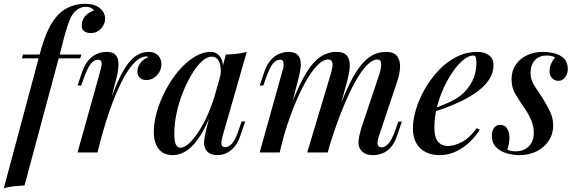

<svg xmlns="http://www.w3.org/2000/svg" viewBox="-52 -802 3019 1010"><path d="M63 -495 69 -515H376L370 -495ZM399 -766Q381 -766 367.5 -759Q354 -752 343 -742Q327 -727 314.5 -696.5Q302 -666 291 -626.5Q280 -587 269 -541L77 174Q47 175 20 178Q-7 181 -32 188L156 -513Q177 -594 202.5 -647.5Q228 -701 263 -733Q288 -756 322.5 -769Q357 -782 394 -782Q445 -782 473 -759.5Q501 -737 501 -703Q501 -685 491 -667.5Q481 -650 464.5 -639Q448 -628 426 -628Q403 -628 390 -638.5Q377 -649 378 -668Q378 -696 395.5 -716.5Q413 -737 441 -746Q440 -753 428.5 -759.5Q417 -766 399 -766Z M461 0H356L476 -430Q485 -462 482 -475Q479 -488 463 -488Q443 -488 426 -467Q409 -446 390 -394L375 -352H356L381 -426Q396 -467 417 -489Q438 -511 461.5 -520Q485 -529 508 -529Q539 -529 553 -516Q567 -503 570 -482Q573 -461 569.5 -436.5Q566 -412 560 -389ZM717 -505Q695 -505 671 -486.5Q647 -468 622 -431Q597 -394 571.5 -338Q546 -282 520.5 -207.5Q495 -133 470 -39L494 -169Q526 -271 554 -340Q582 -409 609.5 -450.5Q637 -492 666.5 -510.5Q696 -529 730 -529Q762 -529 779.5 -510.5Q797 -492 797 -464Q797 -441 786 -422.5Q775 -404 757.5 -392.5Q740 -381 718 -381Q697 -381 684 -392.5Q671 -404 671 -425Q671 -444 679 -459Q687 -474 700 -485Q713 -496 729 -501Q727 -503 724 -504Q721 -505 717 -505Z M897 -25Q919 -25 946 -51Q973 -77 1001 -122.5Q1029 -168 1053 -228Q1077 -288 1093 -356L1075 -247Q1041 -152 1005.5 -94.5Q970 -37 933 -11.5Q896 14 857 14Q807 14 782 -19.5Q757 -53 757 -108Q757 -158 773.5 -215Q790 -272 819.5 -328Q849 -384 887 -429Q925 -474 969 -501.5Q1013 -529 1057 -529Q1091 -529 1109.5 -497.5Q1128 -466 1118 -406L1107 -400Q1114 -447 1101.5 -475.5Q1089 -504 1061 -504Q1037 -504 1010 -479.5Q983 -455 957.5 -412.5Q932 -370 910.5 -317Q889 -264 877 -207.5Q865 -151 865 -97Q865 -57 873.5 -41Q882 -25 897 -25ZM1136 -515Q1166 -516 1194 -519Q1222 -522 1246 -529L1119 -86Q1116 -75 1113.5 -61.5Q1111 -48 1114.5 -38Q1118 -28 1133 -28Q1151 -28 1169 -47.5Q1187 -67 1205 -122L1219 -163H1238L1213 -90Q1199 -49 1179 -27Q1159 -5 1136.5 4.5Q1114 14 1093 14Q1049 14 1031 -14Q1018 -36 1022.5 -67.5Q1027 -99 1036 -133Z M1419 0H1314L1434 -430Q1438 -440 1439.5 -453.5Q1441 -467 1438 -477.5Q1435 -488 1421 -488Q1400 -488 1383 -466.5Q1366 -445 1348 -394L1333 -352H1314L1339 -426Q1354 -467 1375 -489Q1396 -511 1419.5 -520Q1443 -529 1465 -529Q1496 -529 1511 -516Q1526 -503 1529 -481.5Q1532 -460 1528 -436Q1524 -412 1518 -389ZM1688 -413Q1694 -433 1696.5 -450Q1699 -467 1694.5 -478Q1690 -489 1673 -489Q1647 -489 1616 -457Q1585 -425 1553 -367Q1521 -309 1490.5 -232Q1460 -155 1435 -65L1459 -195Q1504 -319 1544 -392.5Q1584 -466 1626 -497.5Q1668 -529 1718 -529Q1751 -529 1766.5 -515.5Q1782 -502 1786 -479.5Q1790 -457 1786 -430.5Q1782 -404 1775 -378L1672 0H1564ZM1944 -413Q1953 -442 1953 -465.5Q1953 -489 1934 -489Q1907 -489 1877 -458Q1847 -427 1814.5 -368Q1782 -309 1749 -227Q1716 -145 1684 -43L1700 -147Q1738 -254 1771 -327.5Q1804 -401 1836.5 -445.5Q1869 -490 1903.5 -509.5Q1938 -529 1979 -529Q2021 -529 2037.5 -506Q2054 -483 2052.5 -449Q2051 -415 2039 -378L1941 -85Q1931 -55 1935 -41Q1939 -27 1956 -27Q1973 -27 1991 -46Q2009 -65 2029 -121L2043 -162H2062L2037 -89Q2023 -47 2002 -25Q1981 -3 1957.5 5.5Q1934 14 1912 14Q1885 14 1869 6Q1853 -2 1844 -16Q1831 -35 1834.5 -64.5Q1838 -94 1850 -132Z M2211 -224Q2262 -242 2304.5 -261Q2347 -280 2374 -302Q2411 -333 2432.5 -375.5Q2454 -418 2454 -469Q2454 -495 2450 -502.5Q2446 -510 2438 -510Q2414 -510 2386.5 -488Q2359 -466 2332 -427.5Q2305 -389 2282.5 -340.5Q2260 -292 2246.5 -237.5Q2233 -183 2233 -130Q2233 -78 2252.5 -56Q2272 -34 2304 -34Q2337 -34 2377 -54.5Q2417 -75 2456 -128L2472 -120Q2452 -87 2420 -56Q2388 -25 2347.5 -5.5Q2307 14 2260 14Q2219 14 2187 -2Q2155 -18 2137.5 -49.5Q2120 -81 2120 -127Q2120 -173 2136.5 -227.5Q2153 -282 2183.5 -335Q2214 -388 2256 -432.5Q2298 -477 2350 -503Q2402 -529 2460 -529Q2496 -529 2520 -511.5Q2544 -494 2544 -459Q2544 -419 2521.5 -384.5Q2499 -350 2461 -322Q2423 -294 2378.5 -272Q2334 -250 2289.5 -234Q2245 -218 2210 -208Z M2617 -15Q2625 -11 2634.5 -8.5Q2644 -6 2661 -6Q2702 -6 2729 -31.5Q2756 -57 2756 -104Q2756 -135 2743.5 -167Q2731 -199 2703 -239Q2680 -273 2659.5 -306.5Q2639 -340 2639 -385Q2639 -428 2660 -460Q2681 -492 2718.5 -510.5Q2756 -529 2803 -529Q2834 -529 2864.5 -521.5Q2895 -514 2915 -494Q2935 -474 2935 -436Q2935 -425 2929.5 -411Q2924 -397 2913 -387Q2902 -377 2884 -377Q2865 -377 2852 -391Q2839 -405 2839 -427Q2839 -448 2847 -466.5Q2855 -485 2868 -500Q2851 -510 2823 -510Q2786 -510 2762.5 -486Q2739 -462 2739 -419Q2739 -396 2746 -377.5Q2753 -359 2767 -339Q2781 -319 2799 -291Q2825 -250 2841.5 -215Q2858 -180 2858 -142Q2858 -97 2834.5 -61.5Q2811 -26 2771 -6Q2731 14 2680 14Q2644 14 2610.5 3.5Q2577 -7 2556 -29.5Q2535 -52 2535 -91Q2535 -109 2545.5 -127Q2556 -145 2580 -145Q2605 -145 2616.5 -124.5Q2628 -104 2628 -77Q2628 -57 2624 -42Q2620 -27 2617 -15Z"/></svg>

Font: Playfair Display Medium
Style: Italic
Weight: 500
Italic angle: -14°
Designer: Claus Eggers Sørensen
Foundry: Claus Eggers Sørensen
Version: Version 1.203